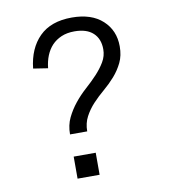

<svg xmlns="http://www.w3.org/2000/svg" viewBox="-75 -714 697 779"><g transform="rotate(-10 273.0 -324.0)"><path d="M272.9 0H182.1V-90.8H272.9ZM443.8 -499Q443.8 -460.9 429.9 -432.4Q416 -403.8 395 -379.9Q374 -356 349.1 -335Q324.2 -314 303.2 -291.5Q282.2 -269 268.1 -242.4Q253.9 -215.8 253.9 -182.1H183.1Q183.1 -220.2 197.5 -250Q211.9 -279.8 232.9 -305.9Q253.9 -332 279.5 -355Q305.2 -377.9 326.2 -400.4Q347.2 -422.9 361.6 -447Q376 -471.2 376 -499Q376 -542 349.6 -566.4Q323.2 -590.8 272.9 -590.8Q242.2 -590.8 219 -580.8Q195.8 -570.8 179.9 -554Q164.1 -537.1 154.5 -513.7Q145 -490.2 142.1 -461.9L82 -471.2Q90.8 -553.2 138.4 -600.6Q186 -647.9 272 -647.9Q353 -647.9 398.4 -606.4Q443.8 -564.9 443.8 -499Z"/></g></svg>

Font: Anonymous Pro
Style: Regular
Weight: 400
Monospace: yes
Designer: Mark Simonson
Version: Version 1.003